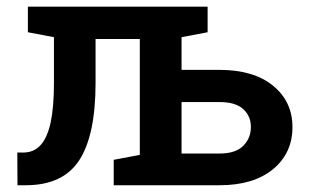

<svg xmlns="http://www.w3.org/2000/svg" viewBox="-20 -548 916 568"><path d="M31.7 0 31.2 -96.7H48.3Q80.1 -96.7 100.1 -118.7Q120.1 -140.6 129.9 -186Q139.6 -231.4 139.6 -303.2V-438L62.5 -452.6V-528.3H498.5H594.2V-452.6L517.1 -438V-341.3H629.4Q730.5 -341.3 787.8 -294.4Q845.2 -247.6 845.2 -171.9Q845.2 -95.2 787.8 -47.6Q730.5 0 629.4 0H316.4V-75.2L393.6 -89.8V-432.6H262.7V-303.2Q262.7 -148.4 214.6 -74.2Q166.5 0 56.2 0ZM517.1 -93.8H629.4Q676.8 -93.8 699.5 -116.5Q722.2 -139.2 722.2 -172.4Q722.2 -204.6 699.5 -225.3Q676.8 -246.1 629.4 -246.1H517.1Z"/></svg>

Font: Roboto Slab LO Medium
Style: Regular
Weight: 500
Designer: Google
Version: Version 2.000